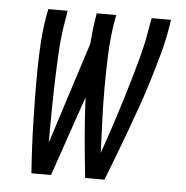

<svg xmlns="http://www.w3.org/2000/svg" viewBox="-43 -562 587 605"><g transform="rotate(5 250.0 -260.0)"><path d="M78 0Q75 -41 73 -81.5Q71 -122 70 -163Q69 -204 68.5 -245Q68 -286 68.5 -327.5Q69 -369 71.5 -410.5Q74 -452 81 -494L86 -520H147L143 -494Q134 -445 131 -395.5Q128 -346 126.5 -297Q125 -248 124.5 -199Q124 -150 124 -101L227 -422Q229 -440 230.5 -458Q232 -476 235 -494L239 -520H301L296 -494Q288 -442 286 -390.5Q284 -339 284 -287.5Q284 -236 286 -185Q288 -134 290 -83Q308 -134 324.5 -185Q341 -236 356.5 -287.5Q372 -339 386 -390.5Q400 -442 408 -494L413 -520H474L470 -494Q463 -452 451.5 -410.5Q440 -369 427.5 -327.5Q415 -286 400.5 -245Q386 -204 371 -163Q356 -122 340.5 -81.5Q325 -41 309 0H248Q241 -63 235.5 -126Q230 -189 227 -253L140 0Z"/></g></svg>

Font: Iosevka SS04 Light
Style: Italic
Weight: 300
Italic angle: -9°
Monospace: yes
Designer: Belleve Invis
Foundry: Belleve Invis
Version: Version 19.0.0; ttfautohint (v1.8.4)